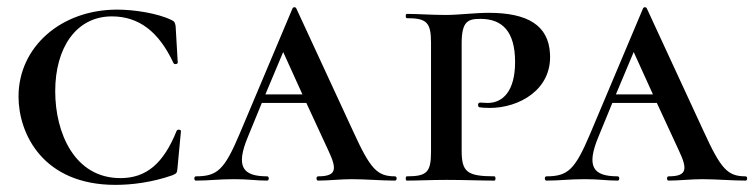

<svg xmlns="http://www.w3.org/2000/svg" viewBox="-20 -507 2118 539"><path d="M309 -480C151 -480 32 -375 32 -236C32 -132 100 12 304 12C350 12 407 5 464 -15C476 -20 477 -22 478 -33L488 -139C488 -143 479 -145 476 -140C439 -48 391 -7 318 -7C189 -7 135 -134 135 -251C135 -373 194 -461 294 -461C370 -461 426 -418 467 -330C469 -325 479 -327 479 -331L473 -434C471 -444 470 -447 461 -451C422 -470 356 -480 309 -480Z M1089 -12C1039 -12 1020 -32 972 -137L812 -483C810 -488 803 -488 801 -483L653 -132C610 -30 590 -12 530 -12C524 -12 524 0 530 0C570 0 591 -4 638 -4C680 -4 697 0 730 0C736 0 736 -12 730 -12C661 -12 641 -39 676 -123L715 -218H840L902 -84C926 -33 926 -12 873 -12C867 -12 867 0 873 0C903 0 936 -4 967 -4C1006 -4 1051 0 1089 0C1095 0 1095 -12 1089 -12ZM725 -242 775 -361 829 -242Z M1276 -85V-385C1276 -448 1294 -454 1329 -454C1389 -454 1426 -420 1426 -333C1426 -253 1393 -218 1349 -218C1340 -218 1334 -219 1329 -219C1320 -220 1321 -208 1325 -206C1330 -205 1341 -204 1355 -204C1437 -204 1530 -255 1524 -356C1520 -436 1461 -471 1352 -471C1312 -471 1268 -465 1232 -465C1191 -465 1153 -468 1122 -468C1118 -468 1118 -456 1122 -456C1178 -456 1190 -444 1190 -387V-81C1190 -23 1178 -12 1122 -12C1118 -12 1118 0 1122 0C1153 0 1193 -2 1233 -2C1285 -2 1330 0 1368 0C1372 0 1372 -12 1368 -12C1290 -12 1276 -25 1276 -85Z M2073 -12C2023 -12 2004 -32 1956 -137L1796 -483C1794 -488 1787 -488 1785 -483L1637 -132C1594 -30 1574 -12 1514 -12C1508 -12 1508 0 1514 0C1554 0 1575 -4 1622 -4C1664 -4 1681 0 1714 0C1720 0 1720 -12 1714 -12C1645 -12 1625 -39 1660 -123L1699 -218H1824L1886 -84C1910 -33 1910 -12 1857 -12C1851 -12 1851 0 1857 0C1887 0 1920 -4 1951 -4C1990 -4 2035 0 2073 0C2079 0 2079 -12 2073 -12ZM1709 -242 1759 -361 1813 -242Z"/></svg>

Font: Cormorant SC Semi
Style: Regular
Weight: 600
Designer: Christian Thalmann (Catharsis Fonts)
Version: Version 1.000;PS 001.000;hotconv 1.0.70;makeotf.lib2.5.58329